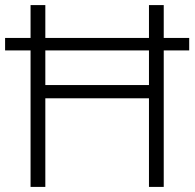

<svg xmlns="http://www.w3.org/2000/svg" viewBox="-20 -734 764 754"><path d="M100 0V-536H0V-585H100V-714H158V-585H565V-714H623V-585H723V-536H623V0H565V-348H158V0ZM158 -400H565V-536H158Z"/></svg>

Font: Noto Sans Thai Light
Style: Regular
Weight: 300
Designer: Monotype Design Team
Foundry: Monotype Imaging Inc.
Version: Version 2.001